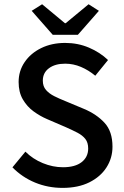

<svg xmlns="http://www.w3.org/2000/svg" viewBox="-20 -894 600 926"><path d="M281.7 12.2Q211.4 12.2 149.2 -13.4Q86.9 -39.1 40 -86.9L102.5 -162.6Q138.2 -127 186.5 -107.2Q234.9 -87.4 283.7 -87.4Q342.3 -87.4 373.8 -112.1Q405.3 -136.7 405.3 -177.7Q405.3 -206.5 391.6 -223.9Q377.9 -241.2 354 -253.7Q330.1 -266.1 299.3 -279.8L206.5 -319.8Q173.3 -334 142.1 -356.7Q110.8 -379.4 90.3 -414.3Q69.8 -449.2 69.8 -498.5Q69.8 -551.8 98.9 -594.5Q127.9 -637.2 178.7 -662.1Q229.5 -687 294.4 -687Q355.5 -687 408.9 -664.3Q462.4 -641.6 501 -604.5L439.5 -528.8Q407.2 -555.7 370.4 -571.3Q333.5 -586.9 294.4 -586.9Q245.6 -586.9 216.1 -564.9Q186.5 -543 186.5 -504.9Q186.5 -477.5 201.9 -460Q217.3 -442.4 241.7 -430.2Q266.1 -418 294.4 -406.7L385.3 -368.7Q445.8 -343.3 484.1 -301.8Q522.5 -260.3 522.5 -186.5Q522.5 -131.8 493.7 -86.7Q464.8 -41.5 410.9 -14.6Q356.9 12.2 281.7 12.2ZM234.4 -726.1 132.8 -841.8 183.1 -873.5 293 -782.2H296.9L407.2 -873.5L457 -841.8L355.5 -726.1Z"/></svg>

Font: Akatab
Style: Bold
Weight: 700
Designer: SIL Global
Foundry: SIL Global
Version: Version 4.100